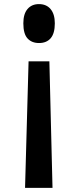

<svg xmlns="http://www.w3.org/2000/svg" viewBox="-20 -705 377 932"><path d="M101.6 207 118.7 -407.2H219.7L234.9 207ZM93.3 -591.8C93.3 -622.4 100.1 -645.6 113.8 -661.4C127.4 -677.2 145.8 -685.1 168.9 -685.1C193.4 -685.1 212.3 -676.9 225.8 -660.6C239.3 -644.4 246.1 -621.4 246.1 -591.8C246.1 -559.3 239.4 -535.2 226.1 -519.5C212.7 -503.9 193.8 -496.1 169.4 -496.1C146 -496.1 127.4 -503.5 113.8 -518.3C100.1 -533.1 93.3 -557.6 93.3 -591.8Z"/></svg>

Font: Fjalla One
Style: Regular
Weight: 400
Designer: Irina Smirnova
Foundry: Irina Smirnova
Version: Version 1.001